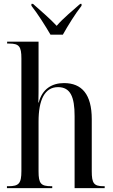

<svg xmlns="http://www.w3.org/2000/svg" viewBox="-20 -976 587 996"><path d="M242 -796H306C331 -841 372 -907 403 -946V-956H396C358 -922 307 -881 274 -842C239 -880 188 -923 151 -956H143V-946C174 -907 216 -841 242 -796ZM16 0H251V-10H246C192 -10 180 -24 180 -87V-346C180 -458 212 -524 281 -524C345 -524 367 -474 367 -374V0H523V-10H517C467 -10 456 -25 456 -88V-358C456 -486 405 -545 312 -545C250 -545 199 -515 181 -444H179C180 -484 180 -504 180 -529V-760H17V-750H28C79 -750 91 -735 91 -673V-89C91 -24 78 -10 23 -10H16Z"/></svg>

Font: Noto Serif Display Condensed
Style: Regular
Weight: 400
Width: 3
Designer: Monotype Design Team
Foundry: Monotype Imaging Inc.
Version: Version 2.009